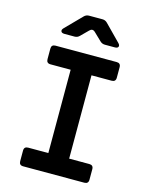

<svg xmlns="http://www.w3.org/2000/svg" viewBox="-137 -1036 874 1122"><g transform="rotate(15 300.0 -475.0)"><path d="M115.1 0Q90.4 0 90.4 -24.7V-88.3Q90.4 -113 115.1 -113H237V-617H115.1Q90.4 -617 90.4 -641.7V-705.3Q90.4 -730 115.1 -730H484.9Q509.6 -730 509.6 -705.3V-641.7Q509.6 -617 484.9 -617H363V-113H484.9Q509.6 -113 509.6 -88.3V-24.7Q509.6 0 484.9 0ZM147.6 -810Q131.1 -810 127 -819.5Q122.9 -828.9 134.2 -840.3L229.3 -937.1Q241.6 -950 259.1 -950H340.5Q358 -950 370.3 -937.1L465.4 -840.3Q476.7 -828.9 473 -819.5Q469.4 -810 452.4 -810H392.5Q375 -810 362.6 -822.3L316.3 -866.8Q298.7 -883.7 281.9 -865.8L238.8 -822.9Q226.4 -810 208.9 -810Z"/></g></svg>

Font: Pitagon Sans Mono
Style: Regular
Weight: 400
Monospace: yes
Designer: Travis Tran
Foundry: Pitagon
Version: Version 1.001;gftools[0.9.26]